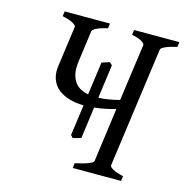

<svg xmlns="http://www.w3.org/2000/svg" viewBox="-94 -704 765 792"><g transform="rotate(15 288.0 -307.5)"><path d="M320.8 -461.4 332 -450.7 312.5 -307.1Q356.4 -309.1 401.9 -321.8L435.5 -564.5Q436.5 -570.3 424.1 -578.9Q411.6 -587.4 379.9 -594.2L382.8 -615.2H576.2L573.2 -594.2Q542.5 -587.4 524.7 -579.3Q506.8 -571.3 505.9 -564.5L435.5 -51.3Q434.6 -45.4 449.2 -36.6Q463.9 -27.8 494.6 -21L492.2 0H285.6L288.1 -21Q363.3 -37.6 365.2 -51.3L396.5 -281.7Q376 -275.4 353.5 -270.8Q331.1 -266.1 306.2 -263.7L288.1 -129.4Q279.8 -126 270.8 -123.8Q261.7 -121.6 253.4 -119.1L243.7 -129.4L261.7 -261.2H260.3Q245.1 -261.2 227.8 -263.7Q210.4 -266.1 193.6 -271.7Q176.8 -277.3 161.9 -286.9Q147 -296.4 136.2 -310.8Q125.5 -325.2 120.6 -345Q115.7 -364.7 119.1 -390.6L143.1 -564.5Q144 -570.3 129.2 -578.9Q114.3 -587.4 83.5 -594.2L86.4 -615.2H279.8L276.9 -594.2Q246.1 -587.4 230.2 -579.3Q214.4 -571.3 213.4 -564.5L194.8 -428.2Q190.9 -397.9 195.8 -376.7Q200.7 -355.5 211.2 -341.6Q221.7 -327.6 236.8 -320.1Q252 -312.5 268.1 -309.6L287.6 -450.7Z"/></g></svg>

Font: Gentium Plus
Style: Italic
Weight: 400
Italic angle: -8°
Designer: J. Victor Gaultney, Annie Olsen, Iska Routamaa
Foundry: SIL International
Version: Version 1.510